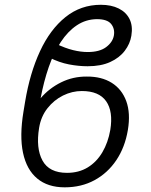

<svg xmlns="http://www.w3.org/2000/svg" viewBox="-20 -780 638 810"><path d="M346.2 -457Q408.2 -457.5 451.2 -430.7Q494.1 -403.8 512.7 -353.3Q531.2 -302.7 519.5 -231.9Q507.3 -158.7 470.7 -104.2Q434.1 -49.8 378.7 -19.8Q323.2 10.3 252.9 10.3Q181.6 10.3 137 -26.9Q92.3 -64 77.1 -135.3Q62 -206.5 79.1 -309.6L85.9 -350.6Q106 -471.7 148.7 -563.7Q191.4 -655.8 256.1 -707.8Q320.8 -759.8 405.3 -759.8Q449.7 -759.8 481 -744.1Q512.2 -728.5 526.6 -699.5Q541 -670.4 534.2 -629.4Q528.8 -595.2 506.3 -565.7Q483.9 -536.1 444.8 -518.3Q405.8 -500.5 349.6 -500.5Q312 -500.5 271 -508.3Q230 -516.1 187.5 -537.6L218.8 -594.2Q255.4 -576.7 288.1 -568.6Q320.8 -560.5 350.1 -560.5Q399.9 -560.5 427.5 -581.1Q455.1 -601.6 460.4 -629.9Q465.3 -658.2 449 -678.7Q432.6 -699.2 388.7 -699.2Q342.3 -698.7 304.2 -673.3Q266.1 -647.9 236.3 -602.5Q206.5 -557.1 185.5 -496.6Q164.6 -436 151.4 -365.7Q187.5 -407.7 237.8 -432.6Q288.1 -457.5 346.2 -457ZM325.2 -396Q284.2 -396 245.8 -377Q207.5 -357.9 180.2 -323.2Q152.8 -288.6 145 -240.7Q130.9 -154.8 159.2 -102.8Q187.5 -50.8 262.7 -50.8Q312.5 -50.8 350.1 -73.7Q387.7 -96.7 411.9 -137.7Q436 -178.7 445.3 -231.9Q458 -310.1 427.7 -353Q397.5 -396 325.2 -396Z"/></svg>

Font: Inter 20pt Light
Style: Italic
Weight: 300
Italic angle: -9.3988°
Version: Version 4.001;git-66647c0bb